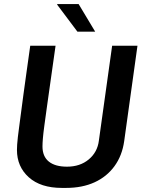

<svg xmlns="http://www.w3.org/2000/svg" viewBox="-20 -910 718 940"><path d="M283 10Q179 10 121 -42Q63 -94 63 -176Q63 -187 64 -202.5Q65 -218 67.5 -239.5Q70 -261 74 -290.5Q78 -320 83 -358.5Q88 -397 94.5 -445.5Q101 -494 109.5 -554Q118 -614 128 -686H252Q238 -587 227.5 -513Q217 -439 209.5 -385Q202 -331 197 -294Q192 -257 190 -233Q188 -209 188 -193Q188 -144 219 -119Q250 -94 308 -94Q372 -94 414.5 -129.5Q457 -165 464 -221L529 -686H653L588 -219Q578 -148 540.5 -96.5Q503 -45 443 -17.5Q383 10 303 10ZM359 -755 260 -887V-890H365L446 -755Z"/></svg>

Font: Chivo Medium Medium
Style: Italic
Weight: 500
Italic angle: -8.05°
Version: Version 2.002